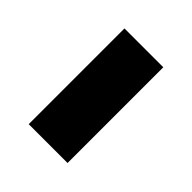

<svg xmlns="http://www.w3.org/2000/svg" viewBox="-18 -442 346 346"><g transform="rotate(-45 155.0 -269.5)"><path d="M33 -220V-319H277V-220Z"/></g></svg>

Font: Noto Sans Malayalam ExtraCondensed SemiBold
Style: Regular
Weight: 600
Width: 2
Designer: Jelle Bosma - Monotype Design Team
Foundry: Monotype Imaging Inc.
Version: Version 2.104; ttfautohint (v1.8.4.7-5d5b)